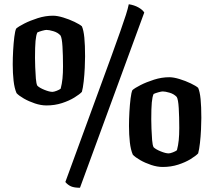

<svg xmlns="http://www.w3.org/2000/svg" viewBox="-20 -782 1009 905"><path d="M199 -285Q173 -285 144.5 -294.5Q116 -304 92.5 -317.5Q69 -331 58 -343Q48 -366 44 -401.5Q40 -437 40 -478Q40 -510 42 -545Q44 -580 47.5 -608Q51 -636 56 -647Q67 -657 94.5 -671Q122 -685 158 -696.5Q194 -708 230 -708Q250 -708 278 -699.5Q306 -691 331 -679Q356 -667 366 -658Q374 -640 377.5 -605Q381 -570 381 -516Q381 -494 379.5 -461.5Q378 -429 374.5 -398Q371 -367 366 -349Q356 -338 331 -322.5Q306 -307 272 -296Q238 -285 199 -285ZM227 -349Q234 -349 247 -354Q260 -359 266 -364Q272 -387 274.5 -411.5Q277 -436 277 -469Q277 -521 274.5 -562.5Q272 -604 265 -615Q252 -629 231.5 -635Q211 -641 199 -641Q193 -641 178.5 -637Q164 -633 156 -629Q150 -616 147.5 -589Q145 -562 145 -509Q145 -493 146 -465Q147 -437 149 -412Q151 -387 156 -378Q166 -368 189.5 -358.5Q213 -349 227 -349ZM357 103Q330 103 315 96.5Q300 90 288 76L504 -514Q530 -586 547 -634Q564 -682 573.5 -712Q583 -742 587 -762Q613 -758 632.5 -747Q652 -736 660 -723ZM747 5Q721 5 692.5 -4.5Q664 -14 640.5 -27.5Q617 -41 606 -53Q596 -76 592 -111.5Q588 -147 588 -188Q588 -220 590 -255Q592 -290 595.5 -318Q599 -346 604 -357Q615 -367 642.5 -381Q670 -395 706 -406.5Q742 -418 778 -418Q798 -418 826 -409.5Q854 -401 879 -389Q904 -377 914 -368Q922 -350 925.5 -315Q929 -280 929 -226Q929 -204 927.5 -171.5Q926 -139 922.5 -108Q919 -77 914 -59Q904 -48 879 -32.5Q854 -17 820 -6Q786 5 747 5ZM775 -59Q782 -59 795 -64Q808 -69 814 -74Q820 -97 822.5 -121.5Q825 -146 825 -179Q825 -231 822.5 -272.5Q820 -314 813 -325Q800 -339 779.5 -345Q759 -351 747 -351Q741 -351 726.5 -347Q712 -343 704 -339Q698 -326 695.5 -299Q693 -272 693 -219Q693 -203 694 -175Q695 -147 697 -122Q699 -97 704 -88Q714 -78 737.5 -68.5Q761 -59 775 -59Z"/></svg>

Font: Texturina 72pt ExtraBold
Style: Regular
Weight: 800
Designer: Guillermo Torres Carreño
Foundry: Omnibus-Type
Version: Version 1.002; ttfautohint (v1.8.3)